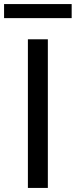

<svg xmlns="http://www.w3.org/2000/svg" viewBox="-29 -923 372 943"><path d="M108 -730H206V0H108ZM-9 -903H323V-834H-9Z"/></svg>

Font: Sora-SIA
Style: Regular
Weight: 400
Designer: Jonathan Barnbrook, Julián Moncada
Foundry: Barnbrook Fonts
Version: Version 2.000